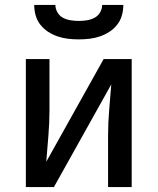

<svg xmlns="http://www.w3.org/2000/svg" viewBox="-20 -760 640 780"><path d="M85 0V-520H181V-312Q181 -260 176.5 -207.5Q172 -155 168 -103L401 -520H515V0H419V-208Q419 -260 423.5 -312.5Q428 -365 432 -417L199 0ZM300 -600Q278 -600 256.5 -602.5Q235 -605 214.5 -612Q194 -619 176 -630.5Q158 -642 144.5 -659Q131 -676 125 -697Q119 -718 119 -740H205Q205 -724 213.5 -709.5Q222 -695 236.5 -687.5Q251 -680 267.5 -677.5Q284 -675 300 -675Q316 -675 332.5 -677.5Q349 -680 363.5 -687.5Q378 -695 386.5 -709.5Q395 -724 395 -740H481Q481 -718 475 -697Q469 -676 455.5 -659Q442 -642 424 -630.5Q406 -619 385.5 -612Q365 -605 343.5 -602.5Q322 -600 300 -600Z"/></svg>

Font: Iosevka Medium Extended
Style: Regular
Weight: 500
Width: 7
Monospace: yes
Designer: Belleve Invis
Foundry: Belleve Invis
Version: Version 32.5.0; ttfautohint (v1.8.4)